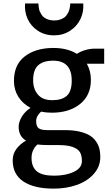

<svg xmlns="http://www.w3.org/2000/svg" viewBox="-20 -843 642 1115"><path d="M585 -472.7H484.4Q507.8 -431.2 507.8 -378.9Q507.8 -289.1 444.8 -238.8Q381.8 -188.5 281.2 -188.5Q248 -188.5 219.7 -194.8Q206.5 -185.1 198.2 -170.4Q189.9 -155.8 189.9 -140.1Q189.9 -109.9 204.1 -98.6Q218.3 -87.4 254.4 -87.4H356.9Q405.8 -87.4 442.9 -78.6Q480 -69.8 502.4 -55.4Q524.9 -41 538.8 -20Q552.7 1 557.6 22Q562.5 43 562.5 68.4Q562.5 124 525.1 166.5Q487.8 209 425.8 231Q363.8 252.9 289.1 252.4Q177.2 252 115.5 210.7Q53.7 169.4 53.7 87.9Q53.7 49.8 76.4 20.5Q99.1 -8.8 131.3 -26.4Q87.4 -51.8 88.4 -109.4Q89.4 -137.2 107.4 -166.5Q125.5 -195.8 157.2 -216.8Q111.8 -240.7 86.4 -281.2Q61 -321.8 61 -373Q61 -465.8 122.1 -514.2Q183.1 -562.5 283.2 -564.5Q368.7 -565.9 426.8 -530.3Q445.3 -543 473.6 -551.8Q502 -560.5 530.3 -560.5H585ZM396.5 -375Q396.5 -490.7 288.1 -490.7Q263.2 -490.7 243.7 -485.6Q224.1 -480.5 207.3 -468.5Q190.4 -456.5 181.4 -433.6Q172.4 -410.6 172.4 -377.4Q172.4 -326.7 200 -293.9Q227.5 -261.2 283.7 -261.2Q339.8 -261.2 368.2 -286.9Q396.5 -312.5 396.5 -375ZM265.1 -0.5Q224.1 -0.5 197.3 -3.9Q163.1 27.3 163.1 74.2Q163.1 126 193.6 151.6Q224.1 177.2 293.5 177.2Q361.8 177.2 408.7 155Q455.6 132.8 455.6 92.8Q455.6 61.5 445.1 42.2Q434.6 22.9 404.1 11.2Q373.5 -0.5 320.3 -0.5ZM294.4 -637.7Q240.2 -637.7 199.7 -664.6Q159.2 -691.4 140.4 -733.2Q121.6 -774.9 125.5 -822.8H203.1Q203.6 -815.4 203.6 -812.7Q203.6 -810.1 205.6 -797.6Q207.5 -785.2 210.4 -777.8Q213.4 -770.5 220.5 -759Q227.5 -747.6 236.8 -741Q246.1 -734.4 261 -729.2Q275.9 -724.1 294.9 -724.1Q313.5 -724.1 328.6 -729.2Q343.8 -734.4 353.3 -741.2Q362.8 -748 369.6 -759Q376.5 -770 379.6 -778.1Q382.8 -786.1 385 -797.6Q387.2 -809.1 387.5 -812.7Q387.7 -816.4 387.7 -822.8H463.4Q467.3 -775.4 447.5 -733.2Q427.7 -690.9 387 -664.3Q346.2 -637.7 294.4 -637.7Z"/></svg>

Font: HaufeMerriweatherSans
Style: Regular
Weight: 400
Designer: Eben Sorkin ( eben@eyebytes.com )
Foundry: Eben Sorkin
Version: Version 1.56